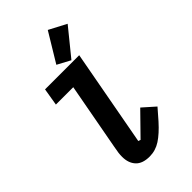

<svg xmlns="http://www.w3.org/2000/svg" viewBox="-294 -1082 1188 1188"><g transform="rotate(-45 300.0 -488.0)"><path d="M270 12Q208 12 178 -20.5Q148 -53 148 -108Q148 -125 150 -141Q152 -157 158 -188L239 -626H87L106 -740H405L288 -106L303 -101L443 -244L523 -173L462 -103Q411 -46 366.5 -17Q322 12 270 12ZM349 -752 263 -798 378 -988 492 -928Z"/></g></svg>

Font: IBM Plex Mono
Style: Bold Italic
Weight: 700
Italic angle: -9°
Monospace: yes
Designer: Mike Abbink, Paul van der Laan, Pieter van Rosmalen
Foundry: Bold Monday
Version: Version 2.3